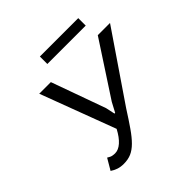

<svg xmlns="http://www.w3.org/2000/svg" viewBox="-210 -993 1171 1171"><g transform="rotate(-45 375.5 -407.5)"><path d="M115.2 0ZM366.7 -311.5 379.4 -252H385.3L418.5 -314.5L645.5 -662.1H751L453.1 -225.1Q412.6 -161.6 382.1 -117.7Q351.6 -73.7 324 -46.4Q296.4 -19 268.1 -6.8Q239.7 5.4 203.1 5.4Q176.3 5.4 155 -1.7Q133.8 -8.8 115.2 -21.5L157.7 -93.8Q175.8 -82 188.2 -79.8Q200.7 -77.6 210.4 -77.6Q239.7 -77.6 268.3 -102.8Q296.9 -127.9 322.8 -176.8L140.6 -662.1H240.7ZM303.7 -819.8H634.8V-755.4H303.7Z"/></g></svg>

Font: PT Astra Sans
Style: Italic
Weight: 400
Italic angle: -16°
Designer: A.Korolkova, I. Chaeva
Foundry: ParaType Ltd
Version: Version 1.001; ttfautohint (v1.6)